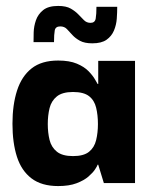

<svg xmlns="http://www.w3.org/2000/svg" viewBox="-20 -617 507 647"><path d="M176 10Q120 10 86 -16Q52 -42 37 -89Q22 -136 22 -200Q22 -264 37.5 -312Q53 -360 86.5 -386.5Q120 -413 176 -413Q214 -413 239 -402.5Q264 -392 278.5 -377Q293 -362 300 -349.5Q307 -337 309 -334H311V-412H435V0H330L311 -62H309Q308 -58 300.5 -46.5Q293 -35 278 -22Q263 -9 238 0.5Q213 10 176 10ZM226 -91Q262 -91 280 -105.5Q298 -120 304 -145Q310 -170 310 -199Q310 -229 304 -254Q298 -279 280 -293Q262 -307 226 -307Q190 -307 171.5 -292Q153 -277 147 -252.5Q141 -228 141 -199Q141 -170 147 -145.5Q153 -121 171.5 -106Q190 -91 226 -91ZM93 -475Q93 -488 93.5 -508Q94 -528 101 -548.5Q108 -569 125.5 -583Q143 -597 176 -597Q203 -597 218.5 -588Q234 -579 244 -568.5Q254 -558 263 -549Q272 -540 285 -540Q300 -540 302.5 -554.5Q305 -569 305 -594H375Q375 -575 373.5 -554Q372 -533 364 -514Q356 -495 339 -483Q322 -471 291 -471Q265 -471 249.5 -479.5Q234 -488 224 -499Q214 -510 205.5 -519Q197 -528 183 -528Q167 -528 164.5 -514.5Q162 -501 162 -475Z"/></svg>

Font: Darker Grotesque Light ExtraBold
Style: Regular
Weight: 800
Version: Version 1.000;gftools[0.9.28]